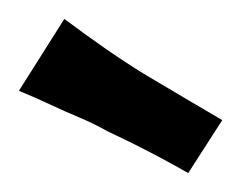

<svg xmlns="http://www.w3.org/2000/svg" viewBox="-23 -780 257 203"><path d="M176 -597Q162 -605 148 -612.5Q134 -620 120 -627Q106 -634 91 -641Q77 -649 61.5 -655.5Q46 -662 30 -669.5Q14 -677 -3 -684L45 -760Q65 -745 86.5 -730Q108 -715 129 -702Q151 -689 172 -676.5Q193 -664 212 -653Z"/></svg>

Font: Truculenta ExtraBold
Style: Regular
Weight: 800
Version: Version 1.002